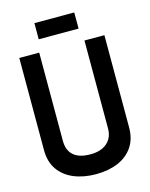

<svg xmlns="http://www.w3.org/2000/svg" viewBox="-128 -941 809 1033"><g transform="rotate(-15 276.5 -424.5)"><path d="M388 -860H166V-770H388ZM513 -186V-700H402V-210Q402 -176 387 -151.5Q372 -127 344 -113.5Q316 -100 276 -100Q234 -100 206.5 -112Q179 -124 164.5 -148Q150 -172 150 -208V-700H39V-186Q39 -122 69.5 -78Q100 -34 154 -11.5Q208 11 277 11Q347 11 400 -11.5Q453 -34 483 -78Q513 -122 513 -186Z"/></g></svg>

Font: Advent Pro Expanded
Style: Bold
Weight: 700
Width: 7
Designer: VivaRado, Andreas Kalpakidis
Foundry: VivaRado, Andreas Kalpakidis
Version: Version 3.000